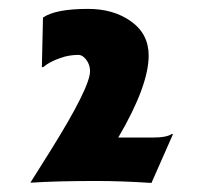

<svg xmlns="http://www.w3.org/2000/svg" viewBox="-20 -706 457 432"><path d="M320.8 -294.4Q252.9 -298.8 197.8 -298.8Q106 -298.8 48.3 -294.9L92.8 -365.7Q182.6 -509.3 182.6 -545.9Q182.6 -560.1 174.3 -571.3Q166 -582.5 156.2 -582.5Q146.5 -582.5 136 -580.8Q125.5 -579.1 115.2 -575.2Q91.8 -567.4 77.6 -555.2L74.2 -554.7L76.7 -666.5Q105 -686 178.2 -686Q235.4 -686 274.4 -658.2Q314.5 -629.9 314.5 -581.1Q314.5 -513.2 246.1 -396.5H322.3Q356 -396.5 366.7 -404.8L369.1 -403.8Z"/></svg>

Font: HammersmithOne
Style: Regular
Weight: 400
Designer: Nicole Fally
Foundry: Nicole Fally
Version: Version 1.003